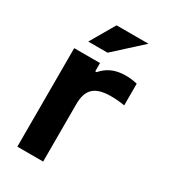

<svg xmlns="http://www.w3.org/2000/svg" viewBox="-170 -762 742 844"><g transform="rotate(30 200.5 -340.0)"><path d="M313 -509C258 -509 222 -489 195 -458H188V-500H57V0H188V-291C188 -366 221 -398 304 -398C320 -398 347 -397 373 -392V-502C354 -507 334 -509 313 -509ZM96 -556H194L330 -680H168Z"/></g></svg>

Font: LT Wave Alt Bold
Style: Regular
Weight: 700
Designer: Daniel Lyons
Version: Version 2.5 (Glyphs App)